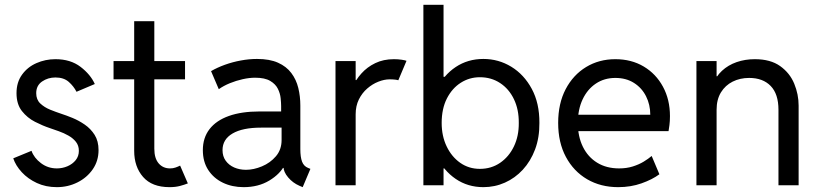

<svg xmlns="http://www.w3.org/2000/svg" viewBox="-20 -772 3412 800"><path d="M216.8 7.8Q170.9 7.8 133.5 -9.5Q96.2 -26.9 70.8 -54.4Q45.4 -82 35.2 -112.3L111.3 -143.6Q121.6 -114.3 150.6 -92.3Q179.7 -70.3 216.8 -70.3Q240.2 -70.3 261.2 -79.3Q282.2 -88.4 295.4 -104.7Q308.6 -121.1 308.6 -143.6Q308.6 -165.5 296.4 -180.9Q284.2 -196.3 265.1 -207Q246.1 -217.8 225.3 -225.1Q204.6 -232.4 187.5 -238.3Q158.2 -248 126 -264.4Q93.8 -280.8 71.3 -309.3Q48.8 -337.9 48.8 -383.8Q48.8 -429.2 71.8 -460.9Q94.7 -492.7 131.8 -509Q168.9 -525.4 210.9 -525.4Q273.9 -525.4 315.7 -493.4Q357.4 -461.4 375 -421.9L298.8 -389.6Q287.1 -412.6 266.4 -430.9Q245.6 -449.2 210.9 -449.2Q179.7 -449.2 155.3 -432.4Q130.9 -415.5 130.9 -383.8Q130.9 -356.9 147.9 -340.8Q165 -324.7 189.2 -314.9Q213.4 -305.2 235.4 -297.9Q255.4 -291.5 281.7 -280.8Q308.1 -270 333 -252.9Q357.9 -235.8 374.3 -210Q390.6 -184.1 390.6 -146.5Q390.6 -101.6 366.5 -66.7Q342.3 -31.7 302.7 -12Q263.2 7.8 216.8 7.8Z M686.5 7.8Q613.3 7.8 576.2 -34.7Q539.1 -77.1 539.1 -143.6V-683.6H623V-152.3Q623 -112.3 641.1 -91.3Q659.2 -70.3 688.5 -70.3Q701.2 -70.3 711.4 -74Q721.7 -77.6 730.5 -82L762.7 -7.8Q748 -2 729.5 2.9Q710.9 7.8 686.5 7.8ZM453.1 -441.4V-517.6H751V-441.4Z M995.1 7.8Q947.3 7.8 908.7 -10.7Q870.1 -29.3 847.7 -63.7Q825.2 -98.1 825.2 -146.5Q825.2 -197.8 853 -233.9Q880.9 -270 933.6 -288.8Q986.3 -307.6 1061.5 -307.6H1168.9V-240.2H1067.4Q990.7 -240.2 949 -215.8Q907.2 -191.4 907.2 -146.5Q907.2 -120.6 920.4 -102.3Q933.6 -84 955.8 -74.2Q978 -64.5 1004.9 -64.5Q1037.1 -64.5 1071.5 -78.9Q1106 -93.3 1129.6 -120.8Q1153.3 -148.4 1153.3 -188.5V-242.2L1151.4 -272.5V-330.1Q1151.4 -342.8 1149.4 -362.5Q1147.5 -382.3 1137.9 -401.9Q1128.4 -421.4 1106 -434.8Q1083.5 -448.2 1043 -448.2Q1019 -448.2 991.5 -442.1Q963.9 -436 937.7 -425.3Q911.6 -414.6 891.6 -400.4L859.4 -475.6Q885.3 -490.7 917.2 -502.2Q949.2 -513.7 983.6 -520Q1018.1 -526.4 1050.8 -526.4Q1103.5 -526.4 1138.4 -510.7Q1173.3 -495.1 1193.8 -467.8Q1214.4 -440.4 1222.9 -405.5Q1231.4 -370.6 1231.4 -332V-150.4Q1231.4 -117.7 1238.5 -98.6Q1245.6 -79.6 1263.7 -72.3L1273.4 -68.4L1241.2 7.8L1227.5 2Q1200.2 -9.8 1180.7 -32.7Q1161.1 -55.7 1161.1 -78.1L1177.7 -72.3H1145.5L1167 -85.9Q1147.9 -47.4 1102.3 -19.8Q1056.6 7.8 995.1 7.8Z M1377.9 0V-517.6H1461.9V-438.5H1475.6L1447.3 -406.2Q1461.4 -438.5 1485.6 -465.6Q1509.8 -492.7 1543.7 -509Q1577.6 -525.4 1621.1 -525.4Q1638.2 -525.4 1653.1 -523.2Q1668 -521 1673.8 -518.6L1639.6 -437.5Q1636.7 -439 1626.5 -440.2Q1616.2 -441.4 1603.5 -441.4Q1581.1 -441.4 1556.4 -431.6Q1531.7 -421.9 1510.3 -403.3Q1488.8 -384.8 1475.3 -357.7Q1461.9 -330.6 1461.9 -295.9V0Z M1744.1 0V-752H1828.1V-452.1H1835.9L1815.4 -398.4V-120.1L1843.8 -70.3H1828.1V0ZM1994.1 7.8Q1929.2 7.8 1878.7 -26.6Q1828.1 -61 1799.1 -121.6Q1770 -182.1 1769.5 -259.8Q1770 -338.9 1799.1 -398.9Q1828.1 -459 1878.7 -492.7Q1929.2 -526.4 1994.1 -526.4Q2057.1 -526.4 2110.4 -493.9Q2163.6 -461.4 2195.8 -401.6Q2228 -341.8 2227.5 -259.8Q2228 -198.7 2209.5 -149.4Q2190.9 -100.1 2158.4 -64.9Q2126 -29.8 2083.7 -11Q2041.5 7.8 1994.1 7.8ZM1979.5 -68.4Q2026.9 -68.4 2063.7 -93.5Q2100.6 -118.7 2121.3 -161.9Q2142.1 -205.1 2141.6 -259.8Q2142.1 -315.9 2121.3 -358.9Q2100.6 -401.9 2063.7 -426Q2026.9 -450.2 1979.5 -450.2Q1936 -450.2 1899.9 -427.2Q1863.8 -404.3 1842 -361.6Q1820.3 -318.8 1820.3 -259.8Q1820.3 -205.1 1841.1 -161.9Q1861.8 -118.7 1897.7 -93.5Q1933.6 -68.4 1979.5 -68.4Z M2555.7 7.8Q2482.9 7.8 2426.5 -25.1Q2370.1 -58.1 2337.9 -118.2Q2305.7 -178.2 2305.7 -259.8Q2305.7 -340.8 2336.9 -400.4Q2368.2 -460 2422.1 -492.7Q2476.1 -525.4 2543.9 -525.4Q2610.8 -525.4 2662.1 -494.9Q2713.4 -464.4 2742.4 -410.6Q2771.5 -356.9 2771.5 -288.1Q2771.5 -267.1 2769.3 -250.5Q2767.1 -233.9 2765.6 -225.6H2369.1V-293.9H2689.5Q2689.5 -335.9 2671.9 -370.8Q2654.3 -405.8 2621.6 -426.5Q2588.9 -447.3 2543.9 -447.3Q2498 -447.3 2462.9 -423.8Q2427.7 -400.4 2407.7 -358.2Q2387.7 -315.9 2387.7 -259.8Q2387.7 -203.1 2408.7 -160.4Q2429.7 -117.7 2468.3 -94Q2506.8 -70.3 2559.6 -70.3Q2590.8 -70.3 2616.5 -78.4Q2642.1 -86.4 2661.9 -98.4Q2681.6 -110.4 2695.3 -122.1L2727.5 -45.9Q2697.8 -23.9 2653.1 -8.1Q2608.4 7.8 2555.7 7.8Z M2881.8 0V-517.6H2965.8V-454.1H2985.4L2949.2 -418Q2962.4 -453.1 2988.3 -477.1Q3014.2 -501 3049.3 -513.2Q3084.5 -525.4 3125 -525.4Q3190.4 -525.4 3230.7 -496.6Q3271 -467.8 3289.3 -423.3Q3307.6 -378.9 3307.6 -332V0H3223.6V-314.5Q3223.6 -380.4 3191.2 -413.8Q3158.7 -447.3 3101.6 -447.3Q3063.5 -447.3 3032.7 -431.9Q3002 -416.5 2983.9 -387Q2965.8 -357.4 2965.8 -314.5V0Z"/></svg>

Font: Reddit Sans
Style: Regular
Weight: 400
Designer: Stephen Hutchings
Foundry: Reddit
Version: Version 1.014